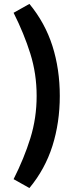

<svg xmlns="http://www.w3.org/2000/svg" viewBox="-20 -843 408 972"><path d="M48.8 -778.3 128.9 -823.2Q208 -727.5 245.4 -610.4Q282.7 -493.2 282.7 -357.4Q282.7 -222.2 245.4 -104.2Q208 13.7 128.9 108.9L48.8 64Q102.1 -41.5 133.8 -143.6Q165.5 -245.6 165.5 -357.4Q165.5 -469.7 133.5 -571.5Q101.6 -673.3 48.8 -778.3Z"/></svg>

Font: Pinar DS4-SemiBold
Style: Regular
Weight: 600
Designer: Amin Abedi
Version: Version 2.000